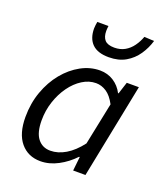

<svg xmlns="http://www.w3.org/2000/svg" viewBox="-135 -818 807 926"><g transform="rotate(20 268.5 -355.5)"><path d="M179.3 12Q115.6 12 77.4 -33.5Q39.3 -79.1 39.3 -164.3Q39.3 -234.5 61.1 -295.1Q82.9 -355.7 120.1 -401.1Q157.3 -446.4 204.4 -472.2Q251.5 -498 301.7 -498Q340.8 -498 371.7 -478.1Q402.6 -458.3 419.7 -424.7H422.5L442.3 -486H504.4L407.1 0H343.9L351.6 -71.9H348.2Q313.1 -34.7 268.9 -11.4Q224.7 12 179.3 12ZM207 -52Q246 -52 284.9 -75Q323.8 -98 359.6 -144.7L404.2 -361.6Q383.6 -400.5 358.1 -417.2Q332.6 -433.9 304.6 -433.9Q268.2 -433.9 234.7 -412.7Q201.1 -391.5 175 -355.2Q148.8 -318.8 133.5 -272.5Q118.2 -226.3 118.2 -175.8Q118.2 -113.3 142.1 -82.7Q166.1 -52 207 -52ZM317.7 -572Q260.4 -572 232.4 -599.7Q204.4 -627.4 204.4 -678.8Q204.4 -686.3 205.7 -695.9Q207.1 -705.4 208.4 -713.2H265.6Q264.6 -704.4 264.1 -698.4Q263.6 -692.5 263.6 -687.5Q263.6 -656.7 278.2 -640.7Q292.9 -624.7 327 -624.7Q358 -624.7 381.1 -638Q404.2 -651.3 420.3 -673.7Q436.4 -696 446.4 -723.2L497 -720.5Q485.6 -681.4 462.5 -647.5Q439.5 -613.6 403.8 -592.8Q368 -572 317.7 -572Z"/></g></svg>

Font: Source Sans 3
Style: Italic
Weight: 200
Italic angle: -11°
Designer: Paul D. Hunt
Foundry: Adobe
Version: Version 3.046;hotconv 1.0.118;makeotfexe 2.5.65603